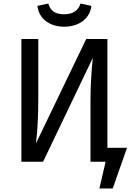

<svg xmlns="http://www.w3.org/2000/svg" viewBox="-20 -908 733 1078"><path d="M340 -758C423 -758 485 -803 493 -875L432 -888C419 -847 388 -828 340 -828C292 -828 264 -845 251 -888L190 -875C198 -803 259 -758 340 -758ZM583 -78V-689H464L182 -103C191 -176 195 -260 195 -353V-689H100V0H222L501 -583C492 -496 488 -414 488 -336V0H573L538 150H613L693 -78Z"/></svg>

Font: Fira Sans
Style: Regular
Weight: 400
Designer: Carrois Corporate & Edenspiekermann AG
Foundry: Carrois Corporate GbR & Edenspiekermann AG
Version: Version 4.203